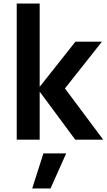

<svg xmlns="http://www.w3.org/2000/svg" viewBox="-20 -785 600 1079"><path d="M203 -270V0H74V-765H203V-297L404 -551H553L345 -288L560 0H403ZM224 77H352L264 274H161Z"/></svg>

Font: Application Semibold
Style: Regular
Weight: 600
Designer: Wei Huang
Foundry: Wei Huang
Version: Version 0.012